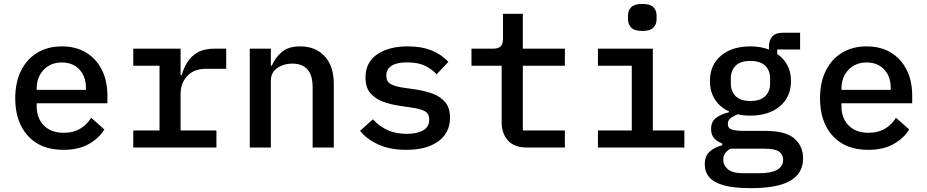

<svg xmlns="http://www.w3.org/2000/svg" viewBox="-20 -770 4840 1002"><path d="M311 12Q192 12 125.8 -60.8Q59.5 -133.5 59.5 -256.5Q59.5 -340 89.8 -401Q120 -462 174.8 -495Q229.5 -528 302.5 -528Q375.5 -528 429 -495.8Q482.5 -463.5 511.5 -405.8Q540.5 -348 540.5 -271.5V-231H171.5V-213.5Q171.5 -153.5 209 -115.2Q246.5 -77 313.5 -77Q362.5 -77 398.2 -98.2Q434 -119.5 456 -155.5L524.5 -94.5Q498 -49.5 444.2 -18.8Q390.5 12 311 12ZM303 -444Q245 -444 208.2 -406Q171.5 -368 171.5 -308.5V-301H428.5V-311Q428.5 -371 394.2 -407.5Q360 -444 303 -444Z M675.5 0V-89H812.5V-427H675.5V-516H922.5V-379H928.5Q938.5 -414.5 958.2 -446Q978 -477.5 1012 -496.8Q1046 -516 1098.5 -516H1160.5V-411H1057.5Q991 -411 956.8 -373Q922.5 -335 922.5 -281V-89H1109.5V0Z M1393.5 0H1283.5V-516H1393.5V-427.5H1398.5Q1415.5 -468 1450 -498Q1484.5 -528 1547.5 -528Q1625.5 -528 1673.8 -477Q1722 -426 1722 -332.5V0H1611.5V-315.5Q1611.5 -438 1505 -438Q1477 -438 1451.5 -428.2Q1426 -418.5 1409.8 -399Q1393.5 -379.5 1393.5 -349.5Z M2100.5 12Q2017.5 12 1956.5 -15Q1895.5 -42 1859 -87L1926 -147.5Q1959.5 -111 2002.2 -91.2Q2045 -71.5 2102 -71.5Q2155 -71.5 2187.5 -89.5Q2220 -107.5 2220 -145.5Q2220 -177.5 2197 -189.5Q2174 -201.5 2141 -206.5L2059 -219Q2018.5 -225 1979 -239.2Q1939.5 -253.5 1913.5 -283Q1887.5 -312.5 1887.5 -365.5Q1887.5 -444.5 1948 -486.2Q2008.5 -528 2108 -528Q2180.5 -528 2233 -506.5Q2285.5 -485 2320 -447L2258.5 -382Q2238.5 -405.5 2201.5 -425Q2164.5 -444.5 2104 -444.5Q2051.5 -444.5 2023.8 -427Q1996 -409.5 1996 -376Q1996 -343.5 2019.2 -331.2Q2042.5 -319 2075 -314L2156.5 -302Q2197.5 -295.5 2237 -281.5Q2276.5 -267.5 2302.5 -237.8Q2328.5 -208 2328.5 -155Q2328.5 -77 2267.5 -32.5Q2206.5 12 2100.5 12Z M2928 0H2731.5Q2663.5 0 2630.8 -37Q2598 -74 2598 -132V-427H2440.5V-516H2552Q2580.5 -516 2592.8 -527.8Q2605 -539.5 2605 -569V-698H2708.5V-516H2928V-427H2708.5V-89H2928Z M3332 -608.5Q3291 -608.5 3274.2 -625.8Q3257.5 -643 3257.5 -668V-690Q3257.5 -715.5 3274.2 -732.5Q3291 -749.5 3332 -749.5Q3373 -749.5 3389.8 -732.5Q3406.5 -715.5 3406.5 -690V-668Q3406.5 -643 3389.8 -625.8Q3373 -608.5 3332 -608.5ZM3100.5 0V-89H3277V-427H3100.5V-516H3387V-89H3551.5V0Z M4171 56Q4171 135.5 4103.5 173.8Q4036 212 3899 212Q3809.5 212 3756.8 197Q3704 182 3681 154.2Q3658 126.5 3658 88Q3658 45.5 3682 22.5Q3706 -0.5 3749 -12V-21Q3722 -31.5 3706.5 -49.2Q3691 -67 3691 -96.5Q3691 -135.5 3717.2 -155Q3743.5 -174.5 3784 -184V-189Q3737.5 -210 3711.2 -250.8Q3685 -291.5 3685 -347.5Q3685 -431 3742.8 -479.5Q3800.5 -528 3895.5 -528Q3950 -528 3993 -511.5V-529Q3993 -559 4010.2 -579Q4027.5 -599 4062.5 -599H4155.5V-512H4036V-488.5Q4070 -465.5 4089 -429.8Q4108 -394 4108 -347.5Q4108 -264 4049.8 -215.2Q3991.5 -166.5 3895.5 -166.5Q3878.5 -166.5 3862.2 -168.2Q3846 -170 3831 -173.5Q3813 -168 3795.8 -156Q3778.5 -144 3778.5 -123.5Q3778.5 -99.5 3801.2 -93.2Q3824 -87 3858.5 -87H3974Q4079 -87 4125 -47.5Q4171 -8 4171 56ZM3895.5 -243Q3948.5 -243 3973.8 -268.5Q3999 -294 3999 -334V-361Q3999 -401.5 3973.8 -426.8Q3948.5 -452 3895.5 -452Q3843.5 -452 3818.8 -426.8Q3794 -401.5 3794 -361V-334Q3794 -294 3818.8 -268.5Q3843.5 -243 3895.5 -243ZM4067 63Q4067 37 4046 21.5Q4025 6 3970.5 6H3792.5Q3754.5 25.5 3754.5 63.5Q3754.5 93 3778.8 113.5Q3803 134 3859.5 134H3941.5Q4067 134 4067 63Z M4511 12Q4392 12 4325.8 -60.8Q4259.5 -133.5 4259.5 -256.5Q4259.5 -340 4289.8 -401Q4320 -462 4374.8 -495Q4429.5 -528 4502.5 -528Q4575.5 -528 4629 -495.8Q4682.5 -463.5 4711.5 -405.8Q4740.5 -348 4740.5 -271.5V-231H4371.5V-213.5Q4371.5 -153.5 4409 -115.2Q4446.5 -77 4513.5 -77Q4562.5 -77 4598.2 -98.2Q4634 -119.5 4656 -155.5L4724.5 -94.5Q4698 -49.5 4644.2 -18.8Q4590.5 12 4511 12ZM4503 -444Q4445 -444 4408.2 -406Q4371.5 -368 4371.5 -308.5V-301H4628.5V-311Q4628.5 -371 4594.2 -407.5Q4560 -444 4503 -444Z"/></svg>

Font: Lilex Medium
Style: Regular
Weight: 500
Designer: Mike Abbink, Paul van der Laan, Pieter van Rosmalen, Mikhael Khrustik
Foundry: Mikhael Khrustik
Version: Version 1.100